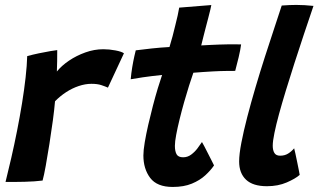

<svg xmlns="http://www.w3.org/2000/svg" viewBox="-20 -737 1298 780"><path d="M211 -446.5Q230 -470 260.2 -490.5Q290.5 -511 326.8 -524Q363 -537 399.5 -537Q424 -537 449 -532.2Q474 -527.5 483.5 -520.5L418.5 -381Q408.5 -385.5 392.2 -391Q376 -396.5 351.5 -396.5Q326.5 -396.5 299.8 -387.5Q273 -378.5 248.5 -362.5Q224 -346.5 203.5 -325.5Q201 -294.5 194.8 -248Q188.5 -201.5 180.8 -152.5Q173 -103.5 165.8 -63.2Q158.5 -23 153 -3.5Q121.5 0.5 80.2 1.5Q39 2.5 2.5 2Q13.5 -42.5 25.8 -95.5Q38 -148.5 49.2 -205.2Q60.5 -262 69.5 -317.5Q78.5 -373 84 -422.2Q89.5 -471.5 90.5 -509Q112 -515 138.2 -520.5Q164.5 -526 185.5 -529.5Q206.5 -533 212.5 -533.5Q212.5 -515.5 212.2 -488.2Q212 -461 211 -446.5Z M849.5 -65Q836 -45 814 -24.8Q792 -4.5 759.5 9Q727 22.5 681.5 22.5Q618 22.5 590.2 -14.2Q562.5 -51 562.5 -105.5Q562.5 -126 568 -158.8Q573.5 -191.5 582.2 -229.8Q591 -268 601 -306.5Q611 -345 621 -378Q631 -411 638.5 -432.5Q595 -428 559.2 -422.8Q523.5 -417.5 511 -415Q513 -438.5 517.2 -464Q521.5 -489.5 525.8 -508.5Q530 -527.5 531.5 -532.5Q561.5 -536.5 596.8 -540.2Q632 -544 668.5 -546Q675 -567 681.2 -590.2Q687.5 -613.5 692.5 -635.5Q697.5 -655 701.8 -674.2Q706 -693.5 708 -706L838.5 -716.5Q838 -713 834.8 -699Q831.5 -685 826.2 -664.8Q821 -644.5 815 -622Q811 -606.5 806.5 -588.8Q802 -571 797.5 -552.5Q813.5 -553.5 835.8 -554.5Q858 -555.5 871.5 -556Q893.5 -557 912 -557Q930.5 -557 943.2 -556.8Q956 -556.5 959.5 -556.5Q957 -536 949.5 -504.2Q942 -472.5 935.5 -449Q930.5 -449 902 -448.8Q873.5 -448.5 846.5 -447Q827.5 -446 805.5 -444.5Q783.5 -443 765.5 -441.5Q758 -420 748 -388.8Q738 -357.5 728 -322Q718 -286.5 709.5 -252Q701 -217.5 695.8 -189.5Q690.5 -161.5 690.5 -144.5Q690.5 -123 697.2 -110.5Q704 -98 724 -98Q742 -98 756.5 -108.8Q771 -119.5 782 -134Q793 -148.5 800.5 -160Q803 -156.5 810 -142.8Q817 -129 825.5 -112.5Q834 -96 840.8 -82.5Q847.5 -69 849.5 -65Z M1197.5 -26.5Q1180 -11 1144.8 4.2Q1109.5 19.5 1064.5 19.5Q1007.5 19.5 979.5 -7Q951.5 -33.5 951.5 -81Q951.5 -110 960.5 -157Q969.5 -204 984.5 -261.8Q999.5 -319.5 1018 -382.2Q1036.5 -445 1056.2 -506.2Q1076 -567.5 1093.8 -621.2Q1111.5 -675 1124.5 -714.5Q1157 -717 1183.5 -717Q1200.5 -717 1217.2 -716Q1234 -715 1253.5 -713Q1234 -655 1214 -595.8Q1194 -536.5 1175.8 -479.2Q1157.5 -422 1141.5 -369.8Q1125.5 -317.5 1113.5 -273.5Q1101.5 -229.5 1094.8 -196.5Q1088 -163.5 1088 -145Q1088 -126.5 1094.8 -115.5Q1101.5 -104.5 1118 -104.5Q1136.5 -104.5 1150 -112.8Q1163.5 -121 1175 -134.5Q1176.5 -129 1180 -113.5Q1183.5 -98 1187.2 -79.2Q1191 -60.5 1194 -45.5Q1197 -30.5 1197.5 -26.5Z"/></svg>

Font: Grandstander Thin SemiBold
Style: Italic
Weight: 600
Italic angle: -15°
Version: Version 1.200